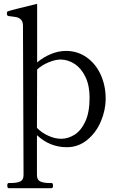

<svg xmlns="http://www.w3.org/2000/svg" viewBox="-20 -755 623 1003"><path d="M532 -240Q532 -180 507 -121Q482 -62 435.5 -24Q389 14 329 14Q240 14 173 -49V159Q173 185 190.5 193Q208 201 237 201H249Q257 201 257 214Q257 228 249 228H26Q18 228 18 214Q18 201 26 201H38Q68 201 85.5 193Q103 185 103 159L100 -620Q100 -641 90.5 -651.5Q81 -662 67 -665Q53 -668 25 -671Q19 -672 17.5 -676Q16 -680 16 -687Q16 -694 22 -696Q37 -702 174 -735V-429Q206 -456 245.5 -472.5Q285 -489 325 -489Q385 -489 432.5 -455.5Q480 -422 506 -365Q532 -308 532 -240ZM448 -245Q448 -308 426.5 -353Q405 -398 370 -421Q335 -444 296 -444Q269 -444 234 -429.5Q199 -415 174 -392L173 -87Q197 -62 232 -46Q267 -30 300 -30Q335 -30 369 -51Q403 -72 425.5 -120Q448 -168 448 -245Z"/></svg>

Font: Shippori Mincho
Style: Regular
Weight: 400
Designer: FONTDASU
Foundry: FONTDASU / Google Inc. / but / Adobe
Version: Version 3.110; ttfautohint (v1.8.3)